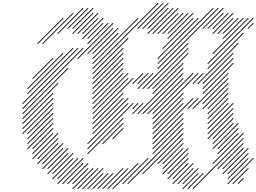

<svg xmlns="http://www.w3.org/2000/svg" viewBox="-20 -1310 1830 1370"><path d="M428.6 4.3 575.7 -142.9 571.4 -147.1 424.3 0ZM464.3 4.3 611.4 -142.9 607.1 -147.1 460 0ZM500 4.3 611.4 -107.1 607.1 -111.4 495.7 0ZM500 40 647.1 -107.1 642.9 -111.4 495.7 35.7ZM535.7 40 682.9 -107.1 678.6 -111.4 531.4 35.7ZM571.4 40 718.6 -107.1 714.3 -111.4 567.1 35.7ZM607.1 40 718.6 -71.4 714.3 -75.7 602.9 35.7ZM642.9 40 754.3 -71.4 750 -75.7 638.6 35.7ZM678.6 40 790 -71.4 785.7 -75.7 674.3 35.7ZM714.3 40 861.4 -107.1 857.1 -111.4 710 35.7ZM750 40 897.1 -107.1 892.9 -111.4 745.7 35.7ZM785.7 40 968.6 -142.9 964.3 -147.1 781.4 35.7ZM857.1 4.3 1040 -178.6 1035.7 -182.9 852.9 0ZM392.9 4.3 575.7 -178.6 571.4 -182.9 388.6 0ZM892.9 4.3 1290 -392.9 1285.7 -397.1 888.6 0ZM357.1 -31.4 504.3 -178.6 500 -182.9 352.9 -35.7ZM392.9 -31.4 540 -178.6 535.7 -182.9 388.6 -35.7ZM321.4 -67.1 468.6 -214.3 464.3 -218.6 317.1 -71.4ZM357.1 -67.1 504.3 -214.3 500 -218.6 352.9 -71.4ZM285.7 -102.9 432.9 -250 428.6 -254.3 281.4 -107.1ZM321.4 -102.9 468.6 -250 464.3 -254.3 317.1 -107.1ZM285.7 -138.6 432.9 -285.7 428.6 -290 281.4 -142.9ZM250 -138.6 397.1 -285.7 392.9 -290 245.7 -142.9ZM214.3 -174.3 397.1 -357.1 392.9 -361.4 210 -178.6ZM250 -174.3 397.1 -321.4 392.9 -325.7 245.7 -178.6ZM214.3 -210 361.4 -357.1 357.1 -361.4 210 -214.3ZM214.3 -245.7 361.4 -392.9 357.1 -397.1 210 -250ZM178.6 -245.7 361.4 -428.6 357.1 -432.9 174.3 -250ZM178.6 -281.4 361.4 -464.3 357.1 -468.6 174.3 -285.7ZM178.6 -317.1 361.4 -500 357.1 -504.3 174.3 -321.4ZM142.9 -352.9 361.4 -571.4 357.1 -575.7 138.6 -357.1ZM178.6 -352.9 361.4 -535.7 357.1 -540 174.3 -357.1ZM142.9 -388.6 361.4 -607.1 357.1 -611.4 138.6 -392.9ZM142.9 -424.3 361.4 -642.9 357.1 -647.1 138.6 -428.6ZM142.9 -460 397.1 -714.3 392.9 -718.6 138.6 -464.3ZM142.9 -495.7 468.6 -821.4 464.3 -825.7 138.6 -500ZM142.9 -531.4 575.7 -964.3 571.4 -968.6 138.6 -535.7ZM142.9 -567.1 540 -964.3 535.7 -968.6 138.6 -571.4ZM178.6 -638.6 504.3 -964.3 500 -968.6 174.3 -642.9ZM178.6 -674.3 432.9 -928.6 428.6 -932.9 174.3 -678.6ZM214.3 -745.7 361.4 -892.9 357.1 -897.1 210 -750ZM535.7 -888.6 790 -1142.9 785.7 -1147.1 531.4 -892.9ZM607.1 -924.3 790 -1107.1 785.7 -1111.4 602.9 -928.6ZM642.9 -924.3 825.7 -1107.1 821.4 -1111.4 638.6 -928.6ZM642.9 -888.6 825.7 -1071.4 821.4 -1075.7 638.6 -892.9ZM642.9 -852.9 968.6 -1178.6 964.3 -1182.9 638.6 -857.1ZM642.9 -817.1 1111.4 -1285.7 1107.1 -1290 638.6 -821.4ZM642.9 -781.4 897.1 -1035.7 892.9 -1040 638.6 -785.7ZM642.9 -745.7 861.4 -964.3 857.1 -968.6 638.6 -750ZM642.9 -710 861.4 -928.6 857.1 -932.9 638.6 -714.3ZM642.9 -674.3 861.4 -892.9 857.1 -897.1 638.6 -678.6ZM642.9 -638.6 861.4 -857.1 857.1 -861.4 638.6 -642.9ZM642.9 -602.9 861.4 -821.4 857.1 -825.7 638.6 -607.1ZM642.9 -567.1 861.4 -785.7 857.1 -790 638.6 -571.4ZM642.9 -531.4 897.1 -785.7 892.9 -790 638.6 -535.7ZM642.9 -495.7 897.1 -750 892.9 -754.3 638.6 -500ZM642.9 -460 932.9 -750 928.6 -754.3 638.6 -464.3ZM642.9 -424.3 861.4 -642.9 857.1 -647.1 638.6 -428.6ZM642.9 -388.6 861.4 -607.1 857.1 -611.4 638.6 -392.9ZM607.1 -281.4 897.1 -571.4 892.9 -575.7 602.9 -285.7ZM642.9 -352.9 897.1 -607.1 892.9 -611.4 638.6 -357.1ZM607.1 -245.7 932.9 -571.4 928.6 -575.7 602.9 -250ZM607.1 -210 861.4 -464.3 857.1 -468.6 602.9 -214.3ZM714.3 -281.4 861.4 -428.6 857.1 -432.9 710 -285.7ZM785.7 -317.1 861.4 -392.9 857.1 -397.1 781.4 -321.4ZM250 -995.7 432.9 -1178.6 428.6 -1182.9 245.7 -1000ZM285.7 -995.7 504.3 -1214.3 500 -1218.6 281.4 -1000ZM392.9 -1067.1 575.7 -1250 571.4 -1254.3 388.6 -1071.4ZM464.3 -1102.9 611.4 -1250 607.1 -1254.3 460 -1107.1ZM500 -1102.9 647.1 -1250 642.9 -1254.3 495.7 -1107.1ZM500 -1067.1 647.1 -1214.3 642.9 -1218.6 495.7 -1071.4ZM535.7 -1067.1 682.9 -1214.3 678.6 -1218.6 531.4 -1071.4ZM571.4 -1067.1 682.9 -1178.6 678.6 -1182.9 567.1 -1071.4ZM571.4 -1031.4 718.6 -1178.6 714.3 -1182.9 567.1 -1035.7ZM607.1 -1031.4 718.6 -1142.9 714.3 -1147.1 602.9 -1035.7ZM607.1 -995.7 754.3 -1142.9 750 -1147.1 602.9 -1000ZM964.3 -1102.9 1147.1 -1285.7 1142.9 -1290 960 -1107.1ZM1000 -1102.9 1182.9 -1285.7 1178.6 -1290 995.7 -1107.1ZM1035.7 -1102.9 1182.9 -1250 1178.6 -1254.3 1031.4 -1107.1ZM1035.7 -1067.1 1218.6 -1250 1214.3 -1254.3 1031.4 -1071.4ZM1071.4 -1067.1 1254.3 -1250 1250 -1254.3 1067.1 -1071.4ZM1107.1 -1067.1 1254.3 -1214.3 1250 -1218.6 1102.9 -1071.4ZM1142.9 -1067.1 1290 -1214.3 1285.7 -1218.6 1138.6 -1071.4ZM1178.6 -1067.1 1325.7 -1214.3 1321.4 -1218.6 1174.3 -1071.4ZM1178.6 -1031.4 1361.4 -1214.3 1357.1 -1218.6 1174.3 -1035.7ZM1107.1 -888.6 1397.1 -1178.6 1392.9 -1182.9 1102.9 -892.9ZM1107.1 -852.9 1504.3 -1250 1500 -1254.3 1102.9 -857.1ZM1142.9 -960 1361.4 -1178.6 1357.1 -1182.9 1138.6 -964.3ZM1107.1 -817.1 1540 -1250 1535.7 -1254.3 1102.9 -821.4ZM1000 -674.3 1325.7 -1000 1321.4 -1004.3 995.7 -678.6ZM1035.7 -674.3 1325.7 -964.3 1321.4 -968.6 1031.4 -678.6ZM1071.4 -674.3 1325.7 -928.6 1321.4 -932.9 1067.1 -678.6ZM1071.4 -638.6 1290 -857.1 1285.7 -861.4 1067.1 -642.9ZM1428.6 -1102.9 1575.7 -1250 1571.4 -1254.3 1424.3 -1107.1ZM1464.3 -1102.9 1575.7 -1214.3 1571.4 -1218.6 1460 -1107.1ZM1500 -1102.9 1611.4 -1214.3 1607.1 -1218.6 1495.7 -1107.1ZM1500 -1067.1 1647.1 -1214.3 1642.9 -1218.6 1495.7 -1071.4ZM1535.7 -1067.1 1647.1 -1178.6 1642.9 -1182.9 1531.4 -1071.4ZM1571.4 -1067.1 1682.9 -1178.6 1678.6 -1182.9 1567.1 -1071.4ZM1571.4 -1031.4 1718.6 -1178.6 1714.3 -1182.9 1567.1 -1035.7ZM1500 -924.3 1754.3 -1178.6 1750 -1182.9 1495.7 -928.6ZM1464.3 -852.9 1790 -1178.6 1785.7 -1182.9 1460 -857.1ZM1750 -1102.9 1790 -1142.9 1785.7 -1147.1 1745.7 -1107.1ZM1464.3 -817.1 1718.6 -1071.4 1714.3 -1075.7 1460 -821.4ZM1392.9 -710 1682.9 -1000 1678.6 -1004.3 1388.6 -714.3ZM1428.6 -710 1647.1 -928.6 1642.9 -932.9 1424.3 -714.3ZM1428.6 -674.3 1647.1 -892.9 1642.9 -897.1 1424.3 -678.6ZM1428.6 -638.6 1647.1 -857.1 1642.9 -861.4 1424.3 -642.9ZM1357.1 -531.4 1611.4 -785.7 1607.1 -790 1352.9 -535.7ZM928.6 -710 1004.3 -785.7 1000 -790 924.3 -714.3ZM964.3 -710 1040 -785.7 1035.7 -790 960 -714.3ZM964.3 -674.3 1075.7 -785.7 1071.4 -790 960 -678.6ZM964.3 -495.7 1290 -821.4 1285.7 -825.7 960 -500ZM1000 -495.7 1290 -785.7 1285.7 -790 995.7 -500ZM1035.7 -495.7 1290 -750 1285.7 -754.3 1031.4 -500ZM1071.4 -495.7 1361.4 -785.7 1357.1 -790 1067.1 -500ZM1071.4 -460 1397.1 -785.7 1392.9 -790 1067.1 -464.3ZM1357.1 -710 1432.9 -785.7 1428.6 -790 1352.9 -714.3ZM1428.6 -567.1 1611.4 -750 1607.1 -754.3 1424.3 -571.4ZM1428.6 -531.4 1611.4 -714.3 1607.1 -718.6 1424.3 -535.7ZM1464.3 -531.4 1611.4 -678.6 1607.1 -682.9 1460 -535.7ZM1464.3 -495.7 1611.4 -642.9 1607.1 -647.1 1460 -500ZM1464.3 -352.9 1647.1 -535.7 1642.9 -540 1460 -357.1ZM1464.3 -317.1 1647.1 -500 1642.9 -504.3 1460 -321.4ZM1500 -317.1 1647.1 -464.3 1642.9 -468.6 1495.7 -321.4ZM1500 -281.4 1647.1 -428.6 1642.9 -432.9 1495.7 -285.7ZM1500 -245.7 1682.9 -428.6 1678.6 -432.9 1495.7 -250ZM1535.7 -245.7 1682.9 -392.9 1678.6 -397.1 1531.4 -250ZM1535.7 -210 1682.9 -357.1 1678.6 -361.4 1531.4 -214.3ZM1464.3 -460 1611.4 -607.1 1607.1 -611.4 1460 -464.3ZM1464.3 -424.3 1611.4 -571.4 1607.1 -575.7 1460 -428.6ZM1464.3 -388.6 1647.1 -571.4 1642.9 -575.7 1460 -392.9ZM1500 -138.6 1718.6 -357.1 1714.3 -361.4 1495.7 -142.9ZM1357.1 40 1718.6 -321.4 1714.3 -325.7 1352.9 35.7ZM1535.7 -102.9 1718.6 -285.7 1714.3 -290 1531.4 -107.1ZM1571.4 -102.9 1718.6 -250 1714.3 -254.3 1567.1 -107.1ZM1571.4 -67.1 1754.3 -250 1750 -254.3 1567.1 -71.4ZM1607.1 -31.4 1754.3 -178.6 1750 -182.9 1602.9 -35.7ZM1607.1 4.3 1790 -178.6 1785.7 -182.9 1602.9 0ZM1642.9 4.3 1754.3 -107.1 1750 -111.4 1638.6 0ZM1678.6 4.3 1718.6 -35.7 1714.3 -40 1674.3 0ZM1607.1 -67.1 1754.3 -214.3 1750 -218.6 1602.9 -71.4ZM1321.4 40 1432.9 -71.4 1428.6 -75.7 1317.1 35.7ZM1285.7 40 1397.1 -71.4 1392.9 -75.7 1281.4 35.7ZM1285.7 4.3 1397.1 -107.1 1392.9 -111.4 1281.4 0ZM1250 4.3 1361.4 -107.1 1357.1 -111.4 1245.7 0ZM1214.3 4.3 1361.4 -142.9 1357.1 -147.1 1210 0ZM1214.3 -31.4 1325.7 -142.9 1321.4 -147.1 1210 -35.7ZM1178.6 -31.4 1325.7 -178.6 1321.4 -182.9 1174.3 -35.7ZM1142.9 -67.1 1325.7 -250 1321.4 -254.3 1138.6 -71.4ZM1178.6 -67.1 1325.7 -214.3 1321.4 -218.6 1174.3 -71.4ZM1142.9 -102.9 1290 -250 1285.7 -254.3 1138.6 -107.1ZM1107.1 -138.6 1290 -321.4 1285.7 -325.7 1102.9 -142.9ZM1142.9 -138.6 1290 -285.7 1285.7 -290 1138.6 -142.9ZM1000 -67.1 1290 -357.1 1285.7 -361.4 995.7 -71.4ZM1071.4 -210 1290 -428.6 1285.7 -432.9 1067.1 -214.3ZM1071.4 -245.7 1290 -464.3 1285.7 -468.6 1067.1 -250ZM1071.4 -281.4 1290 -500 1285.7 -504.3 1067.1 -285.7ZM1071.4 -317.1 1361.4 -607.1 1357.1 -611.4 1067.1 -321.4ZM1071.4 -352.9 1290 -571.4 1285.7 -575.7 1067.1 -357.1ZM1071.4 -388.6 1290 -607.1 1285.7 -611.4 1067.1 -392.9ZM1071.4 -424.3 1290 -642.9 1285.7 -647.1 1067.1 -428.6ZM1321.4 -531.4 1397.1 -607.1 1392.9 -611.4 1317.1 -535.7ZM928.6 -531.4 968.6 -571.4 964.3 -575.7 924.3 -535.7ZM928.6 -495.7 1004.3 -571.4 1000 -575.7 924.3 -500Z"/></svg>

Font: Gossip High Needlepoint
Style: Regular
Weight: 100
Width: 7
Designer: Deborah Khodanovich
Version: Version 1.001;Glyphs 3.3.1 (3343)